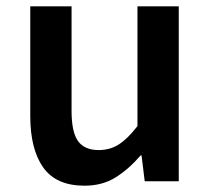

<svg xmlns="http://www.w3.org/2000/svg" viewBox="-20 -575 669 609"><path d="M248 14Q158 14 117 -44Q76 -102 76 -207V-555H207V-223Q207 -156 227.5 -127.5Q248 -99 293 -99Q329 -99 357 -117Q385 -135 416 -175V-555H547V0H439L429 -82H426Q389 -39 347 -12.5Q305 14 248 14Z"/></svg>

Font: Noto Sans HK SemiBold
Style: Regular
Weight: 600
Version: Version 2.004-H2;hotconv 1.0.118;makeotfexe 2.5.65603